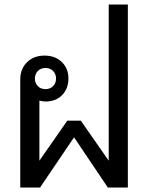

<svg xmlns="http://www.w3.org/2000/svg" viewBox="-20 -833 662 853"><path d="M548 -813V0H459L309 -223L158 0H70V-480Q70 -527 100 -556.5Q130 -586 178 -586Q225 -586 254.5 -557.5Q284 -529 284 -485Q284 -439 256 -410.5Q228 -382 183 -382Q171 -382 155 -386V-119L279 -297H339L463 -119V-813ZM135 -484Q135 -464 148 -450.5Q161 -437 182 -437Q203 -437 216 -450.5Q229 -464 229 -484Q229 -504 216 -517.5Q203 -531 182 -531Q161 -531 148 -517.5Q135 -504 135 -484Z"/></svg>

Font: Sarabun
Style: Regular
Weight: 400
Designer: Suppakit Chalermlarp | Katatrad Co.,Ltd.
Foundry: Cadson Demak Co.,Ltd.
Version: Version 1.000; ttfautohint (v1.6)